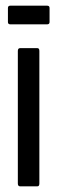

<svg xmlns="http://www.w3.org/2000/svg" viewBox="-20 -658 203 678"><path d="M51 0Q43 0 43 -10V-478Q43 -488 51 -488H112Q119 -488 119 -478V-10Q119 0 112 0ZM17 -572Q8 -572 8 -580V-630Q8 -638 17 -638H146Q155 -638 155 -630V-580Q155 -572 146 -572Z"/></svg>

Font: Sofia Sans Extra Condensed Medium
Style: Regular
Weight: 500
Version: Version 4.100